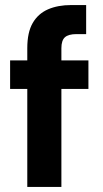

<svg xmlns="http://www.w3.org/2000/svg" viewBox="-20 -740 408 760"><path d="M88 0V-549Q88 -612 109.5 -649Q131 -686 170 -703Q209 -720 262 -720H321V-605H283Q251 -605 237 -592.5Q223 -580 223 -549V0ZM20 -388V-501H330V-388Z"/></svg>

Font: DM Sans 18pt
Style: Bold
Weight: 700
Designer: Colophon Foundry, Jonny Pinhorn
Foundry: Colophon Foundry
Version: Version 4.004;gftools[0.9.30]